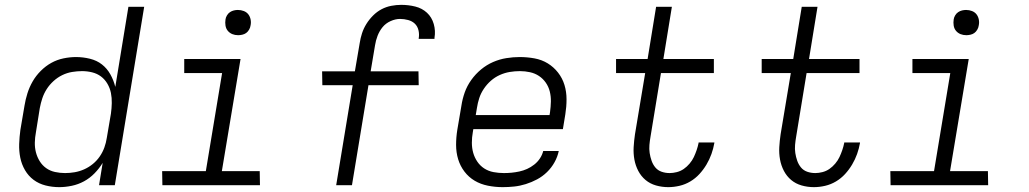

<svg xmlns="http://www.w3.org/2000/svg" viewBox="-20 -763 4240 791"><path d="M224 8Q195 8 167.5 1Q140 -6 118.5 -22Q97 -38 83 -62Q69 -86 63.5 -113.5Q58 -141 59 -170Q60 -199 64 -228L81 -328Q85 -353 93 -378.5Q101 -404 114.5 -427.5Q128 -451 148 -471Q168 -491 191.5 -504Q215 -517 241.5 -522.5Q268 -528 293 -528Q322 -528 350.5 -521Q379 -514 400 -497.5Q421 -481 434.5 -457Q448 -433 455 -405L509 -735H574L453 0H388L403 -92Q389 -69 369.5 -49Q350 -29 326 -16Q302 -3 275.5 2.5Q249 8 224 8ZM248 -50Q268 -50 288 -53.5Q308 -57 327 -65.5Q346 -74 362.5 -87.5Q379 -101 391 -118.5Q403 -136 410 -155.5Q417 -175 420 -195L437 -295Q440 -316 440.5 -338Q441 -360 437 -380Q433 -400 422.5 -418Q412 -436 396 -448Q380 -460 359.5 -465Q339 -470 318 -470Q298 -470 277 -466.5Q256 -463 236.5 -453.5Q217 -444 200.5 -429Q184 -414 172.5 -396Q161 -378 154.5 -358.5Q148 -339 144 -318L128 -218Q124 -197 123.5 -176Q123 -155 128 -135.5Q133 -116 143.5 -99Q154 -82 170 -70.5Q186 -59 206.5 -54.5Q227 -50 248 -50Z M1051 0H649L648 -58H828L895 -462H739V-520H971L894 -58H1050ZM961 -618Q948 -618 937 -622.5Q926 -627 918.5 -636Q911 -645 909 -657.5Q907 -670 909 -683Q910 -691 915 -699.5Q920 -708 927.5 -713Q935 -718 943.5 -720Q952 -722 960 -722Q973 -722 984.5 -717.5Q996 -713 1003 -704Q1010 -695 1012.5 -682.5Q1015 -670 1012 -657Q1011 -649 1006 -640.5Q1001 -632 994 -627Q987 -622 978 -620Q969 -618 961 -618Z M1430 0H1365L1433 -412H1308L1307 -469H1442L1462 -586Q1465 -606 1471.5 -626Q1478 -646 1489.5 -664.5Q1501 -683 1517 -699Q1533 -715 1552 -725Q1571 -735 1592 -739Q1613 -743 1633 -743Q1663 -743 1691 -736Q1719 -729 1739 -710.5Q1759 -692 1767 -664Q1775 -636 1770 -607V-603H1705V-605Q1708 -622 1704 -638.5Q1700 -655 1689 -665.5Q1678 -676 1661.5 -680.5Q1645 -685 1628 -685Q1609 -685 1589 -676Q1569 -667 1556 -651Q1543 -635 1535.5 -615.5Q1528 -596 1525 -576L1507 -469H1704L1705 -412H1498Z M2051 8Q2020 8 1990 2Q1960 -4 1935.5 -18.5Q1911 -33 1893.5 -56Q1876 -79 1867.5 -107Q1859 -135 1859 -166Q1859 -197 1864 -228L1881 -328Q1885 -355 1894.5 -382Q1904 -409 1921.5 -433.5Q1939 -458 1962 -477Q1985 -496 2011.5 -507.5Q2038 -519 2066 -523.5Q2094 -528 2121 -528Q2152 -528 2182 -522.5Q2212 -517 2236.5 -502Q2261 -487 2279 -464Q2297 -441 2305.5 -413Q2314 -385 2314 -354Q2314 -323 2309 -292L2299 -231H1930L1928 -219Q1924 -197 1924 -175Q1924 -153 1929.5 -133.5Q1935 -114 1946.5 -97Q1958 -80 1975 -69Q1992 -58 2013 -54Q2034 -50 2056 -50Q2072 -50 2087.5 -51.5Q2103 -53 2119.5 -56.5Q2136 -60 2151.5 -67Q2167 -74 2181 -85Q2195 -96 2204.5 -110.5Q2214 -125 2218 -141H2282Q2277 -117 2264.5 -94.5Q2252 -72 2233.5 -54Q2215 -36 2192.5 -24Q2170 -12 2146 -4.5Q2122 3 2098 5.5Q2074 8 2051 8ZM1940 -289H2244L2246 -301Q2249 -323 2249.5 -344.5Q2250 -366 2245 -386Q2240 -406 2228.5 -422.5Q2217 -439 2200.5 -450Q2184 -461 2163.5 -465.5Q2143 -470 2122 -470Q2101 -470 2080 -466.5Q2059 -463 2039 -454Q2019 -445 2002.5 -430.5Q1986 -416 1973.5 -397.5Q1961 -379 1954.5 -359Q1948 -339 1945 -319Z M2733 8Q2707 8 2682.5 1Q2658 -6 2639.5 -21.5Q2621 -37 2609.5 -59Q2598 -81 2593.5 -106Q2589 -131 2590.5 -157Q2592 -183 2596 -210L2638 -462H2518V-520H2648L2683 -735H2748L2713 -520H2921V-462H2703L2660 -200Q2657 -183 2655.5 -166Q2654 -149 2656.5 -132.5Q2659 -116 2664.5 -100.5Q2670 -85 2680 -73Q2690 -61 2705.5 -55.5Q2721 -50 2739 -50Q2753 -50 2768.5 -54Q2784 -58 2797 -67Q2810 -76 2821 -89Q2832 -102 2838.5 -116Q2845 -130 2850 -144.5Q2855 -159 2858 -174V-176H2923V-174Q2919 -151 2911 -128.5Q2903 -106 2890.5 -85Q2878 -64 2861.5 -46Q2845 -28 2824 -15.5Q2803 -3 2779.5 2.5Q2756 8 2733 8Z M3333 8Q3307 8 3282.5 1Q3258 -6 3239.5 -21.5Q3221 -37 3209.5 -59Q3198 -81 3193.5 -106Q3189 -131 3190.5 -157Q3192 -183 3196 -210L3238 -462H3118V-520H3248L3283 -735H3348L3313 -520H3521V-462H3303L3260 -200Q3257 -183 3255.5 -166Q3254 -149 3256.5 -132.5Q3259 -116 3264.5 -100.5Q3270 -85 3280 -73Q3290 -61 3305.5 -55.5Q3321 -50 3339 -50Q3353 -50 3368.5 -54Q3384 -58 3397 -67Q3410 -76 3421 -89Q3432 -102 3438.5 -116Q3445 -130 3450 -144.5Q3455 -159 3458 -174V-176H3523V-174Q3519 -151 3511 -128.5Q3503 -106 3490.5 -85Q3478 -64 3461.5 -46Q3445 -28 3424 -15.5Q3403 -3 3379.5 2.5Q3356 8 3333 8Z M4051 0H3649L3648 -58H3828L3895 -462H3739V-520H3971L3894 -58H4050ZM3961 -618Q3948 -618 3937 -622.5Q3926 -627 3918.5 -636Q3911 -645 3909 -657.5Q3907 -670 3909 -683Q3910 -691 3915 -699.5Q3920 -708 3927.5 -713Q3935 -718 3943.5 -720Q3952 -722 3960 -722Q3973 -722 3984.5 -717.5Q3996 -713 4003 -704Q4010 -695 4012.5 -682.5Q4015 -670 4012 -657Q4011 -649 4006 -640.5Q4001 -632 3994 -627Q3987 -622 3978 -620Q3969 -618 3961 -618Z"/></svg>

Font: Iosevka Light Extended Oblique
Style: Regular
Weight: 300
Width: 7
Italic angle: -9°
Monospace: yes
Designer: Belleve Invis
Foundry: Belleve Invis
Version: Version 32.5.0; ttfautohint (v1.8.4)